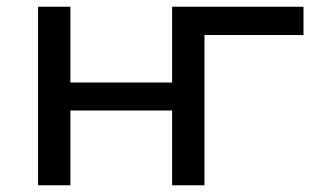

<svg xmlns="http://www.w3.org/2000/svg" viewBox="-20 -550 926 570"><path d="M881 -530V-446H587V0H491V-222H189V0H93V-530H189V-305H491V-530Z"/></svg>

Font: false
Style: Regular
Weight: 500
Designer: Julieta Ulanovsky
Foundry: Julieta Ulanovsky
Version: Version 7.222;hotconv 1.0.109;makeotfexe 2.5.65596